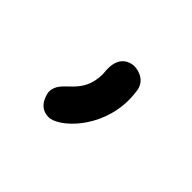

<svg xmlns="http://www.w3.org/2000/svg" viewBox="-57 -862 387 387"><g transform="rotate(45 136.0 -668.5)"><path d="M99 -571C127 -571 189 -628 189 -710C189 -719 188 -727 187 -736C182 -765 151 -767 145 -766C106 -760 115 -716 115 -710C115 -646 63 -644 63 -608C63 -608 66 -571 99 -571Z"/></g></svg>

Font: LS
Style: RegularAlt
Weight: 500
Designer: BSozoo
Foundry: BSozoo
Version: Version 001.000